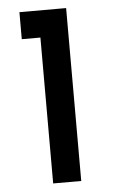

<svg xmlns="http://www.w3.org/2000/svg" viewBox="-50 -694 432 729"><g transform="rotate(-5 166.0 -329.5)"><path d="M52 -659H230V0H123V-556H52Z"/></g></svg>

Font: Josefin Sans Thin Medium
Style: Regular
Weight: 500
Version: Version 2.000